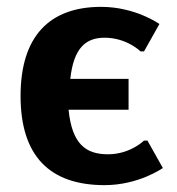

<svg xmlns="http://www.w3.org/2000/svg" viewBox="-20 -530 515 560"><path d="M355 -300H185C195 -390 230 -420 285 -420C350 -420 390 -380 390 -380H400L445 -460C445 -460 375 -510 275 -510C125 -510 40 -425 40 -250C40 -75 125 10 285 10C385 10 455 -40 455 -40L410 -120H400C400 -120 360 -80 295 -80C230 -80 190 -110 180 -210H355Z"/></svg>

Font: Scada
Style: Bold
Weight: 700
Designer: Jovanny Lemonad
Foundry: Jovanny Lemonad
Version: Version 3.005